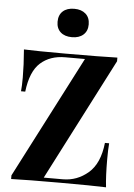

<svg xmlns="http://www.w3.org/2000/svg" viewBox="-62 -998 726 1044"><g transform="rotate(5 301.0 -476.0)"><path d="M557 -688 215 -23H319Q397 -23 457.5 -75Q518 -127 530 -240H553Q550 -206 550 -152Q550 -60 557 0Q483 -3 308 -3Q122 -3 39 0V-20L382 -685H274Q192 -685 139.5 -638Q87 -591 74 -480H51Q54 -509 54 -556Q54 -623 47 -708Q113 -705 272 -705Q469 -705 557 -708ZM386 -874Q386 -838 363 -817.5Q340 -797 301 -797Q261 -797 238.5 -817.5Q216 -838 216 -874Q216 -911 238.5 -931.5Q261 -952 301 -952Q340 -952 363 -931.5Q386 -911 386 -874Z"/></g></svg>

Font: Playfair Display SC
Style: Bold
Weight: 700
Designer: Claus Eggers Sørensen
Foundry: Claus Eggers Sørensen
Version: Version 1.200; ttfautohint (v1.6)